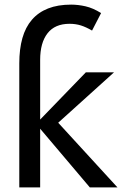

<svg xmlns="http://www.w3.org/2000/svg" viewBox="-20 -811 538 831"><path d="M378.4 -678.7Q352.5 -693.8 330.1 -700.9Q307.6 -708 280.8 -708Q217.8 -708 185.8 -667Q153.8 -626 153.8 -551.8V-293.5L351.6 -498H473.6L231.9 -279.8L488.3 0H368.7L153.8 -253.9V0H63.5V-537.1Q63.5 -598.6 76.9 -646Q90.3 -693.4 118.2 -725.6Q146 -757.8 188.2 -774.4Q230.5 -791 288.1 -791Q317.9 -791 350.1 -783.7Q382.3 -776.4 417.5 -754.4Z"/></svg>

Font: Andika Compact
Style: Regular
Weight: 400
Designer: Victor Gaultney, Annie Olsen, Julie Remington, Don Collingsworth, Eric Hays, Becca Hirsbrunner
Foundry: SIL International
Version: Version 5.000 ; LnSpcTght